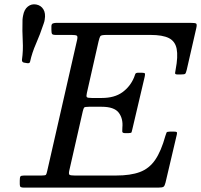

<svg xmlns="http://www.w3.org/2000/svg" viewBox="-20 -854 915 874"><path d="M179 -747Q162 -696 144 -655.2Q126 -614.5 117 -573.5Q115.5 -564.5 103.5 -566.5L89 -569Q79 -571 80 -582.5Q86 -624 83.5 -667.8Q81 -711.5 82.5 -764.5Q83 -770 83.5 -774Q84 -778 85 -782.5Q90 -811 106.8 -824.2Q123.5 -837.5 145 -833.5Q166.5 -829.5 177.5 -811.5Q188.5 -793.5 183.5 -764.5Q182.5 -760 181.8 -756Q181 -752 179 -747ZM356.5 -346 295.5 -78Q292 -62.5 296 -58.8Q300 -55 320 -55H508Q574 -55 616.5 -70.8Q659 -86.5 686.2 -126Q713.5 -165.5 733 -236Q736 -246.5 738.2 -250.8Q740.5 -255 755 -255H770Q781.5 -255 784.2 -252.8Q787 -250.5 785 -242L733.5 -23Q730 -8.5 724.8 -4.2Q719.5 0 701 0H88Q79 0 74.5 -2.5Q70 -5 70 -15V-32Q70 -46.5 73 -50.8Q76 -55 90 -55H169Q186.5 -55 189.2 -58.5Q192 -62 195 -76L331 -672.5Q334.5 -688 329.8 -691.5Q325 -695 306 -695H234Q220 -695 217 -699.5Q214 -704 214 -718V-734Q214 -745 221.2 -747.5Q228.5 -750 238 -750H846Q868 -750 872.8 -746.8Q877.5 -743.5 873.5 -726L830 -536Q826.5 -522 823.5 -518.5Q820.5 -515 803 -515H788.5Q776 -515 777 -521.8Q778 -528.5 779.5 -537Q791 -597 784.2 -631.5Q777.5 -666 749 -680.5Q720.5 -695 665 -695H465Q440.5 -695 436.8 -689.5Q433 -684 428.5 -665L375.5 -431Q372 -416 375.2 -412Q378.5 -408 398 -408H443Q501 -408 536.8 -433.8Q572.5 -459.5 590 -501Q593.5 -509.5 595.5 -516.2Q597.5 -523 609.5 -523H625Q638.5 -523 639.8 -519Q641 -515 638.5 -504L582.5 -266Q580.5 -256.5 579 -252.2Q577.5 -248 565 -248H549Q536.5 -248 536.5 -256Q536.5 -264 537 -273Q541 -314 520.5 -341Q500 -368 443 -368H385Q366.5 -368 363.2 -364.5Q360 -361 356.5 -346Z"/></svg>

Font: Besley
Style: Italic
Weight: 400
Italic angle: -13°
Designer: Owen Earl
Foundry: indestructible type*
Version: Version 4.000; ttfautohint (v1.8.4.7-5d5b)